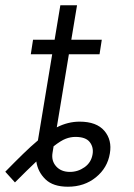

<svg xmlns="http://www.w3.org/2000/svg" viewBox="-20 -696 509 727"><path d="M208.5 -676.1H271.7L250 -545.5H365.4L356.9 -490.4H240.8L195 -213.8Q237.2 -235.4 281.6 -235.4Q345.5 -235.4 375.2 -200.6Q404.8 -165.8 396 -115.1Q387.1 -60.4 343.2 -24.7Q299.4 11 237.2 11Q181.1 11 152.2 -17Q123.2 -45.1 117.5 -84.5Q100.5 -68.5 80.4 -48.8Q60.4 -29.1 36.6 -5.3L0 -45.8Q36.9 -83.5 67.1 -112.9Q97.3 -142.4 123.6 -164.4L177.6 -490.4H96.6L105.1 -545.5H186.8ZM182.9 -142 179 -117.9Q173.7 -87.4 192.5 -66.2Q211.3 -45.1 244.7 -45.1Q275.2 -45.1 300.4 -63Q325.6 -81 330.6 -112.2Q334.9 -138.5 319.8 -158Q304.7 -177.6 265.6 -177.6Q247.2 -177.6 228.9 -170.6Q210.6 -163.7 182.9 -142Z"/></svg>

Font: Inter UI Light
Style: Italic
Weight: 300
Italic angle: 9.39999°
Designer: Rasmus Andersson
Foundry: rsms
Version: 3.2;8d6f07862